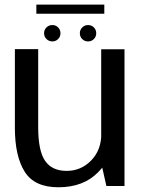

<svg xmlns="http://www.w3.org/2000/svg" viewBox="-20 -806 624 832"><path d="M441 0H519.5V-592.5H418.5V-100ZM145.5 -593H44.5V-251Q44.5 -130 86.8 -62.2Q129 5.5 233 5.5Q341 5.5 404.8 -59.2Q468.5 -124 468.5 -196.5L419 -226Q419 -156 375.2 -110.8Q331.5 -65.5 268.5 -65.5Q206 -65.5 175.8 -108.5Q145.5 -151.5 145.5 -255ZM207 -626.5Q221.5 -626.5 231.8 -636.8Q242 -647 242 -662Q242 -677 231.8 -687.2Q221.5 -697.5 207 -697.5Q192 -697.5 181.5 -687.2Q171 -677 171 -662Q171 -647 181.5 -636.8Q192 -626.5 207 -626.5ZM361.5 -626.5Q376.5 -626.5 386.8 -636.8Q397 -647 397 -662Q397 -677 386.8 -687.2Q376.5 -697.5 361.5 -697.5Q347 -697.5 336.5 -687.2Q326 -677 326 -662Q326 -647 336.2 -636.8Q346.5 -626.5 361.5 -626.5ZM137.5 -746.5H432V-786H137.5Z"/></svg>

Font: Anybody Thin
Style: Regular
Weight: 400
Version: Version 1.113;gftools[0.9.25]